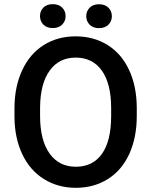

<svg xmlns="http://www.w3.org/2000/svg" viewBox="-20 -896 730 926"><path d="M49.8 0ZM639.6 -336.9Q639.6 -232.4 603.5 -153.6Q567.4 -74.7 500.2 -32.5Q433.1 9.8 345.7 9.8Q259.3 9.8 191.7 -32.5Q124 -74.7 87.2 -152.8Q50.3 -231 49.8 -333V-373Q49.8 -477.1 86.7 -556.6Q123.5 -636.2 190.7 -678.5Q257.8 -720.7 344.7 -720.7Q431.6 -720.7 498.8 -679Q565.9 -637.2 602.5 -558.8Q639.2 -480.5 639.6 -376.5ZM516.1 -374Q516.1 -492.2 471.4 -555.2Q426.8 -618.2 344.7 -618.2Q264.6 -618.2 219.5 -555.4Q174.3 -492.7 173.3 -377.9V-336.9Q173.3 -219.7 219 -155.8Q264.6 -91.8 345.7 -91.8Q427.7 -91.8 471.9 -154.3Q516.1 -216.8 516.1 -336.9ZM172.9 -818.4Q172.9 -842.8 189.2 -859.4Q205.6 -876 234.4 -876Q263.2 -876 279.8 -859.4Q296.4 -842.8 296.4 -818.4Q296.4 -793.9 279.8 -777.3Q263.2 -760.7 234.4 -760.7Q205.6 -760.7 189.2 -777.3Q172.9 -793.9 172.9 -818.4ZM396 -817.9Q396 -842.3 412.4 -858.9Q428.7 -875.5 457.5 -875.5Q486.3 -875.5 502.9 -858.9Q519.5 -842.3 519.5 -817.9Q519.5 -793.5 502.9 -776.9Q486.3 -760.3 457.5 -760.3Q428.7 -760.3 412.4 -776.9Q396 -793.5 396 -817.9Z"/></svg>

Font: Roboto-o Medium
Style: Regular
Weight: 500
Designer: Google
Version: Version 2.134; 2016; ttfautohint (v1.6)